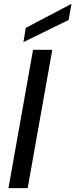

<svg xmlns="http://www.w3.org/2000/svg" viewBox="-20 -979 392 999"><path d="M24 0 152 -720H252L124 0ZM102 -760 114 -834 352 -959 337 -875Z"/></svg>

Font: DM Sans 24pt Medium
Style: Italic
Weight: 500
Italic angle: -10°
Designer: Colophon Foundry, Jonny Pinhorn
Foundry: Colophon Foundry
Version: Version 4.004;gftools[0.9.30]